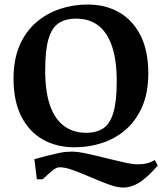

<svg xmlns="http://www.w3.org/2000/svg" viewBox="-20 -648 731 865"><path d="M145.9 159.7 134.9 68.9Q173.9 58.1 200.4 51.6Q227 45 245.1 41.3Q263.2 37.5 277 36.3Q290.7 35.1 305 35.1Q329.5 35.1 369.6 43.7Q409.7 52.3 454.8 63.7Q499.9 75.1 538.7 83.7Q577.6 92.3 599 92.3Q623.9 92.3 640.9 88.2Q657.9 84.1 677.6 73.1L690.6 98.1Q640.2 155.4 604.8 176.2Q569.4 197.1 535 197.1Q508.1 197.1 468.9 182.7Q429.6 168.4 387.2 149.9Q344.9 131.4 306.9 117.8Q268.9 104.2 245.1 105.9Q239.2 105.9 230.7 110.4Q222.2 115 208.5 126.7Q194.7 138.4 171.9 159.7ZM316.1 15.6Q234.8 15.6 172.8 -19.6Q110.8 -54.9 75.9 -123.8Q41 -192.8 41 -293.1Q41 -381.2 68.8 -444.4Q96.5 -507.5 144.1 -548Q191.6 -588.5 251.2 -608.1Q310.9 -627.6 374.6 -627.6Q455.5 -627.6 516.9 -592.4Q578.2 -557.1 613.2 -488.2Q648.1 -419.2 648.1 -318Q648.1 -229.9 620.4 -166.8Q592.6 -103.6 545.7 -63.3Q498.7 -22.9 439.4 -3.6Q380 15.6 316.1 15.6ZM368.1 -49.7Q415.7 -49.7 446.1 -70.4Q476.4 -91.1 491.1 -141.9Q505.9 -192.8 505.9 -281.9Q505.9 -376.9 484.6 -439.4Q463.3 -502 422.8 -533.1Q382.4 -564.1 322.9 -564.1Q275 -564.1 244.1 -543.4Q213.1 -522.8 198.4 -472.1Q183.6 -421.5 183.6 -329.9Q183.6 -236.5 204.9 -174.4Q226.2 -112.2 267.8 -81Q309.4 -49.7 368.1 -49.7Z"/></svg>

Font: Ancizar Serif Light
Style: Regular
Weight: 300
Designer: Cesar Puertas, Viviana Monsalve, Julian Moncada, Julian Prieto, Jose Castro, Felipe Aragon, Mariel Hernandez, Sara Alarc
Version: Version 8.100